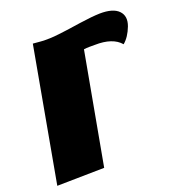

<svg xmlns="http://www.w3.org/2000/svg" viewBox="-125 -787 826 891"><g transform="rotate(-20 287.5 -342.0)"><path d="M465 -684Q427 -683 365 -674Q241 -655 208 -655Q174 -654 161 -656Q150 -657 126 -659L7 0L240 -4L340 -553Q354 -555 367 -555H394Q483 -557 521 -512Q550 -536 568 -583Q585 -629 558 -657Q531 -685 465 -684Z"/></g></svg>

Font: Sansita One
Style: Regular
Weight: 400
Designer: Pablo Cosgaya
Foundry: Omnibus-Type
Version: Version 1.001